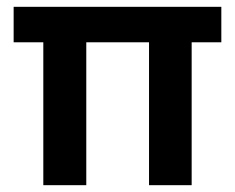

<svg xmlns="http://www.w3.org/2000/svg" viewBox="-20 -543 689 563"><path d="M107 0V-493H233V0ZM417 0V-493H542V0ZM20 -419V-523H629V-419Z"/></svg>

Font: Bricolage Grotesque 18pt SemiBold
Style: Regular
Weight: 600
Version: Version 1.001;gftools[0.9.33.dev8+g029e19f]